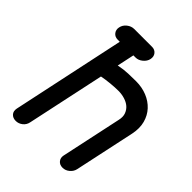

<svg xmlns="http://www.w3.org/2000/svg" viewBox="-209 -830 938 938"><g transform="rotate(45 259.5 -361.5)"><path d="M141 -631Q121 -631 110 -645Q99 -659 103 -678Q107 -698 124 -711.5Q141 -725 161 -725H284Q303 -725 314 -711.5Q325 -698 321 -678Q317 -659 300 -645Q283 -631 264 -631H249L230 -542Q264 -549 294.5 -550Q325 -551 348 -551Q389 -551 423.5 -537Q458 -523 481.5 -497.5Q505 -472 514.5 -436.5Q524 -401 515 -357L448 -44Q444 -25 428 -11.5Q412 2 392 2Q372 2 361 -11.5Q350 -25 354 -44L421 -357Q427 -383 420 -401.5Q413 -420 399 -432Q385 -444 364 -450.5Q343 -457 320 -457Q296 -457 265.5 -454Q235 -451 210 -446L124 -44Q120 -23 104 -10.5Q88 2 69 2Q49 2 37.5 -10.5Q26 -23 30 -44L155 -631Z"/></g></svg>

Font: VDS
Style: Italic
Weight: 400
Designer: artmaker
Foundry: artmaker
Version: Version 1.000 2009 initial release